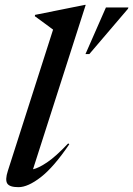

<svg xmlns="http://www.w3.org/2000/svg" viewBox="-20 -763 551 794"><path d="M199.5 -640.5Q186 -650.5 165.8 -665.5Q145.5 -680.5 124 -696L125 -701.5L331.5 -743H334.5L116.5 -63Q138.5 -67.5 174.2 -91.2Q210 -115 262 -170L266.5 -166.5Q202.5 -72 149 -30.5Q95.5 11 56.5 11Q19.5 11 10 -4.2Q0.5 -19.5 12.5 -56.5ZM333.5 -539.5 418 -732H511L509.5 -727L349.5 -539.5Z"/></svg>

Font: Newsreader 72pt Medium
Style: Italic
Weight: 500
Italic angle: -17°
Designer: Hugues Gentile
Foundry: Production Type
Version: Version 1.003; ttfautohint (v1.8.3)